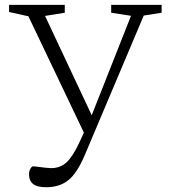

<svg xmlns="http://www.w3.org/2000/svg" viewBox="-20 -532 702 784"><path d="M169 232.5Q131 232.5 114.8 219Q98.5 205.5 98.5 180Q98.5 166.5 104.2 156.8Q110 147 116 147Q120 147 134.5 149Q149 151 164.8 152.8Q180.5 154.5 189 154.5Q226 154.5 251.5 131Q277 107.5 303 52L322.5 9.5L96 -465.5L17 -483V-512H244.5V-480L164 -467L354.5 -61.5L515 -467.5L434 -480V-512H640V-480L567 -468.5L326.5 100.5Q295 175 259 203.8Q223 232.5 169 232.5Z"/></svg>

Font: Newsreader Caption Light
Style: Regular
Weight: 300
Designer: Hugues Gentile
Foundry: Production Type
Version: Version 1.001